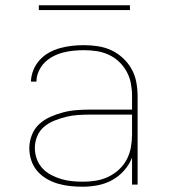

<svg xmlns="http://www.w3.org/2000/svg" viewBox="-20 -699 640 727"><path d="M292 8Q269 8 245.5 5.5Q222 3 199.5 -3.5Q177 -10 156.5 -22Q136 -34 121 -51.5Q106 -69 98.5 -91.5Q91 -114 91 -138Q91 -163 100.5 -187.5Q110 -212 128.5 -229Q147 -246 170.5 -256.5Q194 -267 219 -273.5Q244 -280 269.5 -282Q295 -284 320 -284H480V-336Q480 -360 475.5 -383.5Q471 -407 459.5 -428Q448 -449 430.5 -465.5Q413 -482 391 -492Q369 -502 345.5 -505.5Q322 -509 298 -509Q278 -509 258 -507Q238 -505 218.5 -500Q199 -495 181 -485.5Q163 -476 149 -462Q135 -448 126.5 -429Q118 -410 118 -390H97Q98 -413 106.5 -434Q115 -455 130.5 -472Q146 -489 166 -500Q186 -511 208 -517Q230 -523 252.5 -525.5Q275 -528 298 -528Q324 -528 350.5 -524Q377 -520 401 -509Q425 -498 445 -479.5Q465 -461 478 -438Q491 -415 496 -388.5Q501 -362 501 -336V0H480V-102Q469 -75 449.5 -53Q430 -31 404.5 -17Q379 -3 350 2.5Q321 8 292 8ZM295 -11Q319 -11 343.5 -15Q368 -19 390 -29.5Q412 -40 430 -56.5Q448 -73 459.5 -94.5Q471 -116 475.5 -140.5Q480 -165 480 -189V-265H320Q297 -265 274.5 -263.5Q252 -262 230 -256.5Q208 -251 186.5 -242.5Q165 -234 147.5 -219.5Q130 -205 121 -183.5Q112 -162 112 -139Q112 -118 119 -98Q126 -78 140 -62.5Q154 -47 173 -37Q192 -27 212 -21Q232 -15 253 -13Q274 -11 295 -11ZM127 -661V-679H472V-661Z"/></svg>

Font: Iosevka Aile Thin
Style: Regular
Weight: 100
Designer: Belleve Invis
Foundry: Belleve Invis
Version: Version 31.1.0; ttfautohint (v1.8.4)